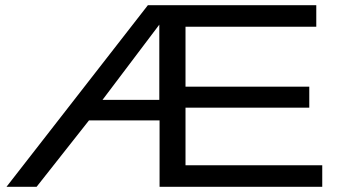

<svg xmlns="http://www.w3.org/2000/svg" viewBox="-20 -720 1301 740"><path d="M5 0 550 -700H1199V-617H695V-386H1172V-305H695V-83H1222V0H595V-256H323L121 0ZM375 -335H594V-625Z"/></svg>

Font: Georama Extended
Style: Regular
Weight: 400
Width: 7
Designer: Jean-Baptiste Levee
Foundry: Production Type
Version: Version 1.000